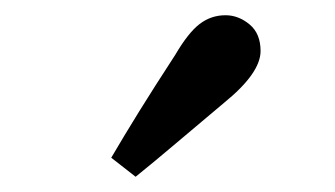

<svg xmlns="http://www.w3.org/2000/svg" viewBox="-20 -787 440 252"><path d="M126 -580Q143 -609 162.5 -640.5Q182 -672 210 -715Q227 -744 242 -755.5Q257 -767 276 -767Q293 -767 307.5 -755Q322 -743 322 -720Q322 -691 274 -652Q237 -621 210.5 -598.5Q184 -576 158 -555Z"/></svg>

Font: Source Serif Pro SemiBold
Style: Regular
Weight: 600
Designer: Frank Grießhammer
Foundry: Adobe Systems Incorporated
Version: Version 3.001;hotconv 1.0.111;makeotfexe 2.5.65597